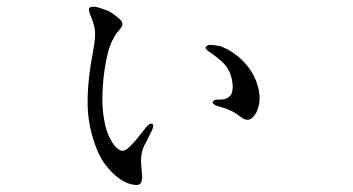

<svg xmlns="http://www.w3.org/2000/svg" viewBox="-20 -611 1040 566"><path d="M242 -379Q246 -416 254 -458Q262 -500 260 -521Q258 -534 254 -547L245 -570Q240 -583 243.5 -587.5Q247 -592 261 -591Q267 -590 279 -586Q291 -582 297.5 -579.5Q304 -577 315 -569Q326 -561 333.5 -554Q341 -547 341 -539Q341 -533 329 -519.5Q317 -506 307 -482.5Q297 -459 290 -416Q283 -373 282 -332.5Q281 -292 286 -265Q290 -234 300.5 -211Q311 -188 321.5 -177.5Q332 -167 340.5 -166.5Q349 -166 359 -176Q367 -182 383 -201L410 -235Q414 -241 420 -244.5Q426 -248 430 -245Q434 -242 429 -229L409 -189Q401 -175 398 -160Q395 -145 396 -129L399 -89Q399 -74 393 -69Q387 -64 377 -66Q355 -68 332.5 -84Q310 -100 290.5 -125.5Q271 -151 257 -194Q243 -237 239.5 -278.5Q236 -320 242 -379ZM666 -357Q665 -379 657 -397.5Q649 -416 634 -429.5Q619 -443 606.5 -451.5Q594 -460 590 -463.5Q586 -467 586 -470Q586 -473 591 -476.5Q596 -480 610 -478L629 -475Q635 -473 648.5 -466.5Q662 -460 681 -445Q700 -430 716 -407.5Q732 -385 740 -357.5Q748 -330 744 -305Q740 -287 734.5 -277.5Q729 -268 723 -263Q717 -258 709 -258Q701 -258 693 -264L678 -275Q666 -283 650.5 -289Q635 -295 626 -297Q617 -299 612 -302.5Q607 -306 607 -310Q607 -313 612 -315.5Q617 -318 627 -317.5Q637 -317 645.5 -320Q654 -323 660 -330.5Q666 -338 666 -357Z"/></svg>

Font: ChillKai
Style: Regular
Weight: 400
Designer: ChillType
Foundry: 寒蝉字型
Version: Version 2.000